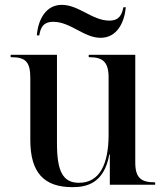

<svg xmlns="http://www.w3.org/2000/svg" viewBox="-20 -762 684 792"><path d="M395 -606C462 -606 493 -668 499 -732H489C483 -703 473 -677 431 -677C361 -677 305 -742 235 -742C169 -742 137 -681 132 -616H142C147 -644 155 -672 200 -672C271 -672 326 -606 395 -606ZM279 10C334 10 409 -3 431 -125H433V0H620V-10H617C564 -10 538 -27 538 -91V-536H346V-526H349C402 -526 428 -508 428 -443V-207C428 -83 390 -8 306 -8C238 -8 215 -57 215 -172V-536H24V-526H27C84 -526 105 -508 105 -441V-185C105 -49 162 10 279 10Z"/></svg>

Font: Noto Serif Display Medium
Style: Regular
Weight: 500
Designer: Monotype Design Team
Foundry: Monotype Imaging Inc.
Version: Version 2.009